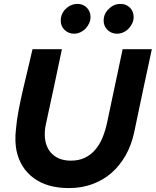

<svg xmlns="http://www.w3.org/2000/svg" viewBox="-20 -951 795 980"><path d="M55 0ZM665 -276Q651 -210 621 -157.5Q591 -105 548.5 -68Q506 -31 451 -11Q396 9 332 9Q221 9 152 -42Q83 -93 64 -183Q55 -231 61 -287Q65 -336 75 -388Q85 -440 97 -492.5Q109 -545 122 -597.5Q135 -650 146 -700H296Q276 -603 255.5 -508Q235 -413 214 -316Q210 -298 209 -281.5Q208 -265 209 -250Q214 -194 249 -162.5Q284 -131 342 -131Q382 -131 412.5 -145.5Q443 -160 465.5 -186Q488 -212 503 -248Q518 -284 527 -327Q547 -421 566.5 -513.5Q586 -606 606 -700H755Q732 -594 709.5 -488Q687 -382 665 -276ZM358 -779Q330 -779 310 -798Q290 -817 290 -846Q290 -875 308 -898L315 -905Q341 -931 376 -931Q404 -931 423 -912Q442 -893 442 -864Q442 -847 435 -832Q428 -817 416.5 -805Q405 -793 389.5 -786Q374 -779 358 -779ZM577 -779Q549 -779 529 -798Q509 -817 509 -846Q509 -876 528 -898L535 -905Q560 -931 595 -931Q624 -931 643 -912Q662 -893 662 -864Q662 -847 655 -832Q648 -817 636.5 -805Q625 -793 609.5 -786Q594 -779 577 -779Z"/></svg>

Font: Rosa Sans
Style: Bold Italic
Weight: 700
Italic angle: -12°
Designer: Pentagram / MCKL
Foundry: Pentagram / MCKL
Version: Version 1.005;September 16, 2019;FontCreator 11.5.0.2425 64-